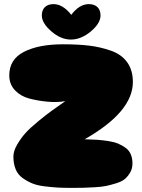

<svg xmlns="http://www.w3.org/2000/svg" viewBox="-20 -912 690 932"><path d="M329 0Q364 0 383.5 -0.5Q403 -1 439 -3Q475 -5 496 -9.5Q517 -14 544.5 -22.5Q572 -31 586.5 -43.5Q601 -56 612 -75Q623 -94 623 -119Q623 -144 614.5 -163.5Q606 -183 589 -195Q572 -207 553 -215Q534 -223 504.5 -227.5Q475 -232 450.5 -233.5Q426 -235 391 -236Q625 -369 625 -514Q625 -571 597.5 -609.5Q570 -648 518.5 -666Q467 -684 413 -690.5Q359 -697 286 -697Q168 -697 96.5 -660.5Q25 -624 25 -546Q25 -503 52.5 -474Q80 -445 121 -434Q162 -423 209.5 -418.5Q257 -414 297 -421Q253 -390 230.5 -374Q208 -358 166.5 -324Q125 -290 103.5 -266Q82 -242 63.5 -210.5Q45 -179 45 -152Q45 -117 56 -90.5Q67 -64 89.5 -48Q112 -32 136 -22Q160 -12 196.5 -7.5Q233 -3 260.5 -1.5Q288 0 329 0ZM240 -892Q285 -892 326 -840Q365 -892 411 -892Q438 -892 453 -877.5Q468 -863 468 -837Q468 -799 421 -759.5Q374 -720 324 -720Q275 -720 229 -760Q183 -800 183 -837Q183 -863 198 -877.5Q213 -892 240 -892Z"/></svg>

Font: Cherry Bomb
Style: Regular
Weight: 400
Designer: satsuyako
Foundry: satsuyako
Version: Version 4.0